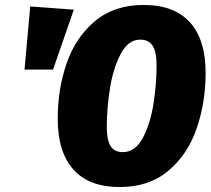

<svg xmlns="http://www.w3.org/2000/svg" viewBox="-20 -735 853 775"><path d="M810 -441Q810 -322 774 -217Q738 -112 660 -46Q582 20 463 20Q340 20 276.5 -50.5Q213 -121 213 -256Q213 -375 249 -479.5Q285 -584 363 -649.5Q441 -715 560 -715Q683 -715 746.5 -645Q810 -575 810 -441ZM411 -224Q411 -169 426.5 -145Q442 -121 476 -121Q526 -121 556.5 -178.5Q587 -236 599.5 -316Q612 -396 612 -470Q612 -526 596 -550.5Q580 -575 546 -575Q497 -575 466.5 -516Q436 -457 423.5 -376Q411 -295 411 -224ZM102 -709 278 -696 194 -454H79Z"/></svg>

Font: Fira Sans Condensed Black
Style: Italic
Weight: 900
Width: 3
Italic angle: -8°
Designer: Carrois Corporate & Edenspiekermann AG
Foundry: Carrois Corporate GbR & Edenspiekermann AG
Version: Version 4.203